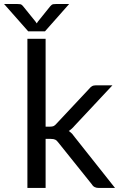

<svg xmlns="http://www.w3.org/2000/svg" viewBox="-65 -928 593 948"><path d="M160.2 -736.3Q160.2 -627.9 160.2 -302.7Q166 -302.7 182.6 -302.7Q193.4 -302.7 200.2 -305.7Q206.1 -308.6 213.9 -317.4Q267.6 -374 374 -488.3Q380.9 -497.1 388.7 -502Q396.5 -506.8 409.2 -506.8Q436.5 -506.8 490.2 -506.8Q443.4 -457 303.7 -307.6Q290 -291 274.4 -281.2Q283.2 -275.4 291 -267.6Q297.9 -259.8 304.7 -250Q370.1 -167 502.9 0Q482.4 0 422.9 0Q411.1 0 403.3 -3.9Q394.5 -7.8 388.7 -17.6Q334 -86.9 222.7 -224.6Q214.8 -235.4 208 -238.3Q200.2 -242.2 185.5 -242.2Q176.8 -242.2 160.2 -242.2Q160.2 -181.6 160.2 0Q137.7 0 70.3 0Q70.3 -137.7 70.3 -552.7Q70.3 -598.6 70.3 -736.3Q92.8 -736.3 160.2 -736.3ZM276.4 -908.2Q247.1 -875 157.2 -773.4Q136.7 -773.4 74.2 -773.4Q44.9 -806.6 -44.9 -908.2Q-28.3 -908.2 20.5 -908.2Q26.4 -908.2 35.2 -907.2Q43 -905.3 48.8 -897.5Q69.3 -872.1 110.4 -821.3Q111.3 -819.3 116.2 -812.5Q117.2 -814.5 122.1 -821.3Q136.7 -839.8 182.6 -896.5Q189.5 -905.3 197.3 -907.2Q205.1 -908.2 211.9 -908.2Q233.4 -908.2 276.4 -908.2Z"/></svg>

Font: Lato
Style: Regular
Weight: 400
Designer: Lukasz Dziedzic with Adam Twardoch and Botio Nikoltchev
Version: Version 2.015; 2015-08-06; http://www.latofonts.com/